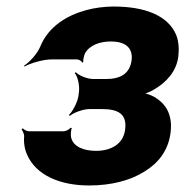

<svg xmlns="http://www.w3.org/2000/svg" viewBox="-20 -558 567 588"><path d="M363 -160C357 -116 319 -96 274 -96C238 -96 205 -108 198 -136C196 -143 197 -160 200 -165L196 -167C193 -162 182 -156 175 -156H69C62 -156 53 -161 50 -165L46 -162C49 -158 54 -148 54 -141C52 -119 56 -99 64 -82C91 -23 161 10 253 10C320 10 379 -5 423 -33C462 -57 494 -93 502 -149C510 -207 488 -241 451 -262C440 -268 423 -274 413 -273L414 -269C423 -270 441 -277 452 -284C488 -305 520 -338 526 -384C529 -409 527 -431 520 -450C495 -511 423 -538 328 -538C299 -538 270 -534 244 -527C185 -511 129 -477 104 -417C95 -394 70 -367 54 -357L55 -354C71 -364 112 -376 137 -376H216C222 -376 230 -371 232 -366L235 -368C234 -372 237 -388 240 -394C254 -420 286 -431 320 -431C362 -431 388 -413 383 -373C377 -332 349 -316 304 -316H266C247 -316 221 -327 212 -337L209 -334C218 -324 224 -296 222 -278L220 -263C217 -244 202 -216 191 -206L194 -203C205 -213 235 -224 254 -224H292C342 -224 370 -209 363 -160Z"/></svg>

Font: Asimov
Style: EdgeIt
Weight: 500
Designer: Google
Version: Version 2.000980: 2014